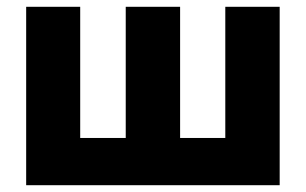

<svg xmlns="http://www.w3.org/2000/svg" viewBox="-20 -545 900 565"><path d="M803 -525H643V-139H510V-525H350V-139H216V-525H57V0H803Z"/></svg>

Font: RT Raleway ExtraBold
Style: Regular
Weight: 400
Designer: Matt McInerney, Pablo Impallari, Rodrigo Fuenzalida — Edited by Milan Moffatt in April 2016
Foundry: Matt McInerney, Pablo Impallari, Rodrigo Fuenzalida — Edited by Milan Moffatt in April 2016
Version: Version 3.001